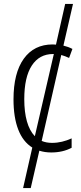

<svg xmlns="http://www.w3.org/2000/svg" viewBox="-20 -769 414 981"><path d="M242 10Q209 10 181 1L137 192H98L145 -15Q97 -45 73 -107.5Q49 -170 49 -261Q49 -396 101.5 -469Q154 -542 249 -542Q258 -542 266 -541L313 -749H353L304 -536Q329 -530 350 -519L333 -473Q314 -482 293 -488L193 -49Q216 -39 246 -39Q272 -39 297 -45Q322 -51 346 -62V-14Q301 10 242 10ZM104 -262Q104 -197 117.5 -149Q131 -101 158 -73L255 -493H251Q181 -493 142.5 -434Q104 -375 104 -262Z"/></svg>

Font: Noto Sans Condensed Light
Style: Regular
Weight: 300
Width: 3
Designer: Monotype Design Team
Foundry: Monotype Imaging Inc.
Version: Version 2.013; ttfautohint (v1.8.4.7-5d5b)